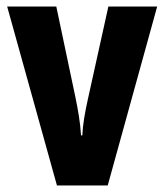

<svg xmlns="http://www.w3.org/2000/svg" viewBox="-20 -570 506 590"><path d="M155 0 2 -550H153L212 -270Q218 -241 222.5 -213Q227 -185 229 -154H233Q234 -178 238.5 -206Q243 -234 250 -265L313 -550H463L311 0Z"/></svg>

Font: Noto Sans Lao Looped ExtraCondensed ExtraBold
Style: Regular
Weight: 800
Width: 2
Designer: Mark Frömberg, Ben Mitchell
Foundry: The Fontpad Ltd
Version: Version 1.002; ttfautohint (v1.8.4.7-5d5b)